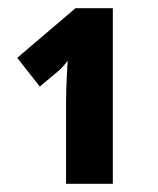

<svg xmlns="http://www.w3.org/2000/svg" viewBox="-20 -864 386 468"><path d="M255 -844V-416H141V-610Q141 -626 141.5 -644.5Q142 -663 143 -681.5Q144 -700 145 -716Q139 -708 132.5 -701Q126 -694 120 -689L77 -653L22 -723L164 -844Z"/></svg>

Font: Noto Sans Display Condensed ExtraBold
Style: Regular
Weight: 800
Width: 3
Designer: Monotype Design Team
Foundry: Monotype Imaging Inc.
Version: Version 2.003